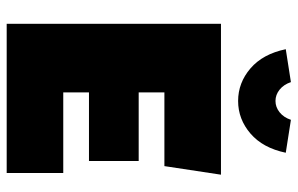

<svg xmlns="http://www.w3.org/2000/svg" viewBox="-174 -694 869 560"><g transform="rotate(90 260.0 -414.5)"><path d="M250 -165H485V0H50V-625H490L465 -460H250V-385H450V-240H250ZM124 -814 220 -829Q227 -808 242 -796Q257 -784 275 -784Q293 -784 308 -796Q323 -808 330 -829L426 -814Q412 -747 370 -711Q328 -675 275 -675Q222 -675 180 -711Q138 -747 124 -814Z"/></g></svg>

Font: Changa ExtraBold
Style: Regular
Weight: 800
Designer: Eduardo Rodriguez Tunni
Foundry: Eduardo Rodriguez Tunni
Version: Version 2.002; ttfautohint (v1.5) -l 8 -r 50 -G 220 -x 14 -H